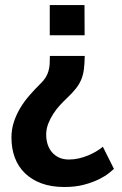

<svg xmlns="http://www.w3.org/2000/svg" viewBox="-20 -563 484 761"><path d="M177.2 -543H314.9L315.4 -423.3H177.2ZM315.9 -341.3Q315.4 -310.5 312.5 -288.1Q309.6 -265.6 301.8 -247.1Q293.9 -228.5 280.5 -211.7Q267.1 -194.8 246.1 -174.8Q232.4 -162.1 217.8 -146.2Q203.1 -130.4 191.2 -111.8Q179.2 -93.3 171.1 -72.5Q163.1 -51.8 163.1 -29.3Q163.1 -7.8 169.2 10.3Q175.3 28.3 186.8 41.3Q198.2 54.2 214.8 61.8Q231.4 69.3 252.9 69.3Q273.4 69.3 293 64.7Q312.5 60.1 330.1 52.7Q347.7 45.4 362.5 36.4Q377.4 27.3 387.7 18.6L431.6 106.4Q425.8 111.8 410.9 123.8Q396 135.7 371.8 147.7Q347.7 159.7 313.7 168.9Q279.8 178.2 234.9 178.2Q183.6 178.2 144.5 163.8Q105.5 149.4 78.9 123.5Q52.2 97.7 38.8 61.8Q25.4 25.9 25.4 -17.6Q25.4 -49.8 34.7 -78.6Q43.9 -107.4 59.6 -133.8Q75.2 -160.2 96.2 -184.3Q117.2 -208.5 140.1 -231Q153.3 -243.7 160.6 -255.6Q168 -267.6 171.9 -280.5Q175.8 -293.5 176.8 -308.3Q177.7 -323.2 177.7 -341.3Z"/></svg>

Font: Ufes Sans
Style: Bold
Weight: 700
Designer: Ricardo Esteves & Filipe Motta
Foundry: ProDesignUfes - Ricardo Esteves, Filipe Motta (This is a derivative work, based on Roboto family, by Christian Robertson
Version: Version 2.0